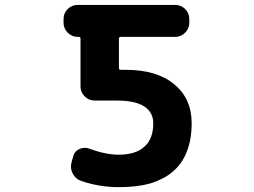

<svg xmlns="http://www.w3.org/2000/svg" viewBox="-20 -776 1040 786"><path d="M466.8 -9.8Q386.7 -9.8 312.5 -35.2Q289.1 -43 277.3 -66.4Q270.5 -80.1 270.5 -94.7Q270.5 -103.5 273.4 -113.3L279.3 -134.8Q284.2 -156.2 304.7 -166Q316.4 -170.9 327.1 -170.9Q336.9 -170.9 346.7 -167Q410.2 -143.6 463.9 -142.6Q536.1 -142.6 571.3 -175.8Q607.4 -207 607.4 -271.5Q607.4 -315.4 571.3 -339.8Q534.2 -364.3 459 -364.3H367.2Q343.8 -364.3 326.7 -381.3Q309.6 -398.4 309.6 -421.9V-617.2Q309.6 -625 302.7 -625H297.9Q274.4 -625 257.3 -642.1Q240.2 -659.2 240.2 -682.6V-698.2Q240.2 -722.7 257.3 -739.3Q274.4 -755.9 297.9 -755.9H697.3Q720.7 -755.9 737.8 -739.3Q754.9 -722.7 754.9 -698.2V-682.6Q754.9 -659.2 737.8 -642.1Q720.7 -625 697.3 -625H474.6Q466.8 -625 466.8 -617.2V-497.1Q466.8 -490.2 474.6 -490.2H494.1Q622.1 -490.2 692.4 -431.6Q764.6 -373 764.6 -271.5Q764.6 -207 745.6 -157.2Q726.6 -107.4 689.5 -75.2Q670.9 -58.6 647.5 -46.4Q624 -34.2 596.7 -25.4Q541 -9.8 466.8 -9.8Z"/></svg>

Font: Rounded Mgen+ 1mn bold
Style: Bold
Weight: 700
Designer: [Source Han Sans]
Ryoko NISHIZUKA  (kana & ideographs); Paul D. Hunt (Latin, Greek & Cyrillic); Wenlong ZHANG  (bopomofo
Version: Version 1.059.20150602